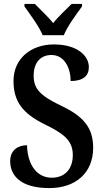

<svg xmlns="http://www.w3.org/2000/svg" viewBox="-20 -951 532 981"><path d="M198 -771H306C324 -816 371 -880 399 -918V-931H346C319 -903 277 -866 252 -833C225 -866 185 -903 158 -931H105V-918C132 -880 180 -816 198 -771ZM232 10C367 10 456 -68 456 -196C456 -299 406 -357 292 -411C180 -464 152 -501 152 -565C152 -631 187 -670 243 -670C310 -670 341 -602 341 -537C404 -537 434 -563 434 -608C434 -666 375 -724 255 -724C138 -724 49 -651 49 -538C49 -434 94 -372 208 -316C304 -269 352 -234 352 -159C352 -89 313 -43 244 -43C172 -43 121 -104 118 -209C71 -209 32 -183 32 -128C32 -55 84 10 232 10Z"/></svg>

Font: Noto Serif Armenian Condensed SemiBold
Style: Regular
Weight: 600
Width: 3
Designer: Monotype Design Team
Foundry: Monotype Imaging Inc.
Version: Version 2.008